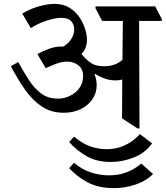

<svg xmlns="http://www.w3.org/2000/svg" viewBox="-20 -653 855 991"><path d="M309 -71Q244 -71 195.5 -103.5Q147 -136 109 -190.5Q71 -245 36 -311L74 -333Q100 -286 127.5 -242.5Q155 -199 191 -171.5Q227 -144 279 -144Q312 -144 341.5 -158.5Q371 -173 390 -199Q409 -225 409 -260Q409 -297 384.5 -316Q360 -335 327 -335Q299 -335 269 -323.5Q239 -312 216 -301L173 -374Q200 -389 232.5 -401Q265 -413 299 -413Q304 -413 308 -413Q335 -430 349 -453.5Q363 -477 363 -501Q363 -527 347 -544Q331 -561 296 -561Q268 -561 224 -547.5Q180 -534 139 -508L95 -583Q139 -609 183.5 -621Q228 -633 260 -633Q306 -633 338 -613.5Q370 -594 390 -564Q410 -534 419.5 -502.5Q429 -471 429 -447Q429 -431 424 -413Q419 -395 400 -374Q406 -369 413 -360Q430 -341 452.5 -326Q475 -311 519 -311Q574 -311 612 -344L614 -545H507L473 -610V-620H781L815 -555V-545H698L700 10H690L610 -42L611 -243Q603 -240 594 -239Q585 -238 575 -238Q547 -238 519.5 -248Q492 -258 472 -271L468 -269Q474 -255 476.5 -240.5Q479 -226 479 -213Q479 -172 456.5 -140Q434 -108 396 -89.5Q358 -71 309 -71ZM337 80 362 52Q404 88 446.5 102.5Q489 117 529 117Q573 117 607 104Q641 91 665 73Q689 55 702 39L765 87Q730 136 671.5 159.5Q613 183 552 183Q480 183 428.5 154Q377 125 337 80ZM337 215 362 187Q404 223 450.5 237.5Q497 252 540 252Q585 252 618 241.5Q651 231 674 216.5Q697 202 709 191L770 245Q733 282 678.5 300Q624 318 568 318Q487 318 431 287.5Q375 257 337 215Z"/></svg>

Font: Tiro Devanagari Hindi
Style: Regular
Weight: 400
Designer: Devanagari: John Hudson & Fiona Ross. Latin: John Hudson.
Foundry: Tiro Typeworks Ltd.
Version: Version 1.52